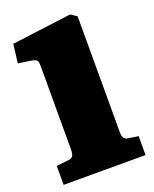

<svg xmlns="http://www.w3.org/2000/svg" viewBox="-135 -791 695 868"><g transform="rotate(-20 212.5 -357.0)"><path d="M19 0V-91L81 -98Q94 -100 99.5 -109Q105 -118 105 -142V-542Q105 -560 100 -567Q95 -574 72 -578L12 -587L23 -677L310 -714L339 -694V-139Q339 -116 346 -107.5Q353 -99 366 -98L413 -91V0Z"/></g></svg>

Font: Literata 18pt Black
Style: Regular
Weight: 900
Designer: Latin by Veronika Burian and Jose Scaglione. Greek by Irene Vlachou. Cyrillic by Vera Evstafieva.
Foundry: TypeTogether
Version: Version 3.103;gftools[0.9.29]